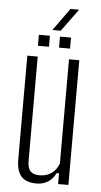

<svg xmlns="http://www.w3.org/2000/svg" viewBox="-58 -877 482 920"><g transform="rotate(5 183.0 -417.0)"><path d="M153.5 6.5Q103.5 6.5 80 -19.5Q56.5 -45.5 56.5 -103V-600H106.5V-99Q106.5 -64 120.2 -49Q134 -34 165.5 -34Q197.5 -34 221.8 -51Q246 -68 257 -99V-600H306.5V0H257V-51.5H245.5Q231 -22 207.2 -7.8Q183.5 6.5 153.5 6.5ZM204.5 -651.5V-704.5H257.5V-651.5ZM103 -651.5V-704.5H156V-651.5ZM165.5 -733 243 -841H284.5L205.5 -733Z"/></g></svg>

Font: Big Shoulders Text ExtraLight
Style: Regular
Weight: 250
Version: Version 2.002